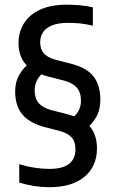

<svg xmlns="http://www.w3.org/2000/svg" viewBox="-20 -768 480 798"><path d="M186.5 10Q154 10 122.2 5Q90.5 0 60 -9V-85.5Q93 -75.5 124 -70.8Q155 -66 185.5 -66Q222 -66 246 -75.2Q270 -84.5 281.8 -102.8Q293.5 -121 293.5 -146.5Q293.5 -180.5 277.2 -197.5Q261 -214.5 229 -223.5L163 -240.5Q101.5 -257.5 72.2 -293.2Q43 -329 43 -388.5Q43 -428 61.2 -459Q79.5 -490 109 -510.5L165.5 -471.5Q145 -455 134.5 -435.5Q124 -416 124 -392.5Q124 -359.5 140.5 -340Q157 -320.5 192.5 -310.5L259 -293.5Q326 -276 354.5 -241.2Q383 -206.5 383 -151Q383 -76.5 331 -33.2Q279 10 186.5 10ZM328.5 -226.5 273 -271Q296 -288 306.2 -306.8Q316.5 -325.5 316.5 -349Q316.5 -384.5 299 -404Q281.5 -423.5 246.5 -433L180 -450Q116 -467 86.5 -501.2Q57 -535.5 57 -588.5Q57 -635.5 79.8 -671.5Q102.5 -707.5 147 -728Q191.5 -748.5 258 -748.5Q288 -748.5 314.8 -745.8Q341.5 -743 366 -737.5V-661Q338.5 -668 314.2 -670.5Q290 -673 263.5 -673Q221 -673 195.2 -662Q169.5 -651 158.2 -633Q147 -615 147 -593Q147 -563.5 162.2 -546.2Q177.5 -529 209.5 -520L276 -503Q341 -486 369 -449.8Q397 -413.5 397 -353Q397 -310.5 378.5 -279Q360 -247.5 328.5 -226.5Z"/></svg>

Font: Encode Sans SC Condensed Medium
Style: Regular
Weight: 500
Width: 3
Designer: Multiple Designers
Foundry: Impallari Type
Version: Version 3.002